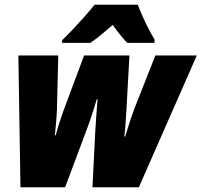

<svg xmlns="http://www.w3.org/2000/svg" viewBox="-20 -786 846 806"><path d="M65.9 0 57.1 -553.2H224.6L219.2 -331.5Q218.3 -302.7 215.6 -273.4Q212.9 -244.1 210.4 -218.3H213.9Q217.8 -233.9 223.1 -251.2Q228.5 -268.6 234.4 -286.1Q240.2 -303.7 246.1 -320.3L333 -553.2H523.4L510.7 -323.7Q509.3 -300.3 507.3 -271.5Q505.4 -242.7 502 -212.9H505.4Q511.7 -233.4 518.1 -253.4Q524.4 -273.4 531 -293Q537.6 -312.5 544.9 -332L632.3 -553.2H806.2L563 0H368.2L379.9 -234.4Q381.3 -254.4 382.8 -277.8Q384.3 -301.3 386 -325.2Q387.7 -349.1 389.6 -369.6H386.2Q380.4 -349.1 373.5 -327.6Q366.7 -306.2 359.9 -285.9Q353 -265.6 346.7 -249L253.4 0ZM240.2 -606 241.2 -617.7Q263.7 -639.2 287.6 -664.6Q311.5 -689.9 334.7 -716.1Q357.9 -742.2 377 -766.1H558.6Q565.9 -745.6 577.9 -718.8Q589.8 -691.9 603.5 -665.5Q617.2 -639.2 629.4 -618.7L627.9 -606H513.7Q504.9 -615.2 493.9 -628.2Q482.9 -641.1 472.2 -655.3Q461.4 -669.4 453.1 -681.6Q428.2 -659.7 405 -640.4Q381.8 -621.1 359.4 -606Z"/></svg>

Font: Open Sans SemiCondensed ExtraBold
Style: Italic
Weight: 800
Width: 4
Italic angle: -12°
Designer: Monotype Design Team
Foundry: Monotype Imaging Inc.
Version: Version 3.003